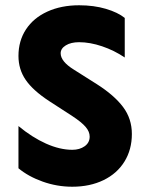

<svg xmlns="http://www.w3.org/2000/svg" viewBox="-20 -698 570 728"><path d="M210 -496Q210 -465 260 -434L347 -379Q413 -337 446.5 -292.5Q480 -248 480 -190Q480 -131 452 -85.5Q424 -40 372.5 -15Q321 10 254 10Q196 10 141.5 -9.5Q87 -29 50 -60V-220Q102 -177 154.5 -153.5Q207 -130 254 -130Q282 -130 301 -143.5Q320 -157 320 -180Q320 -199 304.5 -217Q289 -235 254 -258L166 -315Q105 -355 77.5 -395Q50 -435 50 -486Q50 -543 78.5 -586.5Q107 -630 159.5 -654Q212 -678 280 -678Q336 -678 381.5 -664.5Q427 -651 453 -630V-480Q413 -507 367 -522.5Q321 -538 280 -538Q249 -538 229.5 -526Q210 -514 210 -496Z"/></svg>

Font: Madhuban Bold
Style: Regular
Weight: 700
Designer: jaikishan Patel
Foundry: MagicType
Version: Version 1.000